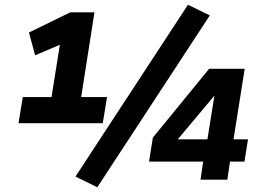

<svg xmlns="http://www.w3.org/2000/svg" viewBox="-20 -757 1106 809"><path d="M58 -238 76 -348H197L234 -579L274 -586L128 -524L102 -620L276 -705H378L322 -348H431L413 -238ZM390 32 298 -13 772 -737 864 -692ZM825 0 836 -76H608L624 -177L861 -467H1011L964 -170H1025L1010 -76H949L938 0ZM854 -170 884 -357H886L713 -151L712 -170Z"/></svg>

Font: Nunito Sans 7pt SemiCondensed Black
Style: Italic
Weight: 900
Width: 4
Italic angle: -9°
Designer: Vernon Adams
Foundry: Vernon Adams
Version: Version 3.101;gftools[0.9.27]